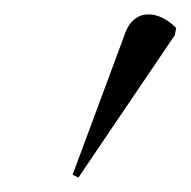

<svg xmlns="http://www.w3.org/2000/svg" viewBox="-20 -745 265 267"><path d="M89 -498 223 -696 225 -706C202 -730 166 -736 153 -696L81 -502Z"/></svg>

Font: Noto Serif Display SemiCondensed Light
Style: Italic
Weight: 300
Width: 4
Italic angle: -12°
Designer: Monotype Design Team
Foundry: Monotype Imaging Inc.
Version: Version 2.009